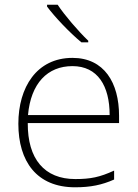

<svg xmlns="http://www.w3.org/2000/svg" viewBox="-20 -786 585 816"><path d="M225 -766H180V-758C212 -715 275 -648 326 -606H355V-613C313 -653 253 -723 225 -766ZM288 -540C136 -540 58 -415 58 -260C58 -100 136 10 299 10C365 10 413 0 465 -23V-61C404 -33 365 -25 300 -25C169 -25 97 -110 98 -263H486V-294C486 -434 423 -540 288 -540ZM288 -505C395 -505 446 -421 446 -297H99C111 -432 182 -505 288 -505Z"/></svg>

Font: Noto Sans Tamil ExtraLight
Style: Regular
Weight: 200
Designer: Jelle Bosma - Monotype Design Team
Foundry: Monotype Imaging Inc.
Version: Version 2.004